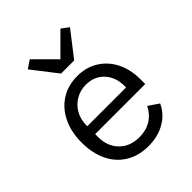

<svg xmlns="http://www.w3.org/2000/svg" viewBox="-218 -898 1036 1036"><g transform="rotate(-45 300.0 -380.5)"><path d="M67 -257Q67 -338 97 -399.5Q127 -461 180.5 -494.5Q234 -528 304 -528Q372 -528 424 -495.5Q476 -463 504.5 -406Q533 -349 533 -276V-238H151V-214Q151 -145 194 -101Q237 -57 309 -57Q360 -57 398 -80.5Q436 -104 457 -147L516 -107Q492 -53 437.5 -20.5Q383 12 309 12Q236 12 181 -21Q126 -54 96.5 -115Q67 -176 67 -257ZM151 -305V-298H447V-309Q447 -377 407.5 -419.5Q368 -462 304 -462Q261 -462 226 -441.5Q191 -421 171 -385Q151 -349 151 -305ZM252 -599 141 -742 187 -773 304 -656 421 -773 463 -742 352 -599Z"/></g></svg>

Font: iA Writer Duo V
Style: Regular
Weight: 400
Designer: Mike Abbink, Paul van der Laan, Pieter van Rosmalen, Oliver Reichenstein
Foundry: Information Architects Inc.
Version: Version 2.000